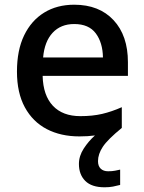

<svg xmlns="http://www.w3.org/2000/svg" viewBox="-20 -662 612 815"><path d="M396 22Q396 43 407.5 54Q419 65 439 65Q456 65 468.5 62.5Q481 60 490 58V123Q475 127 459.5 130Q444 133 424 133Q369 133 342 106Q315 79 315 34Q315 0 335.5 -31.5Q356 -63 383 -87Q353 -83 317 -83Q238 -83 178.5 -114Q119 -145 85.5 -206.5Q52 -268 52 -358Q52 -449 82.5 -512Q113 -575 167.5 -608.5Q222 -642 295 -642Q401 -642 462 -576.5Q523 -511 523 -398V-340H161Q163 -257 204.5 -213Q246 -169 321 -169Q373 -169 413.5 -178.5Q454 -188 497 -207V-119Q437 -70 416.5 -39Q396 -8 396 22ZM295 -560Q238 -560 203.5 -523Q169 -486 163 -418H417Q416 -481 386.5 -520.5Q357 -560 295 -560Z"/></svg>

Font: Noto Sans Kannada UI Medium
Style: Regular
Weight: 500
Designer: Jelle Bosma - Monotype Design Team
Foundry: Monotype Imaging Inc.
Version: Version 2.005; ttfautohint (v1.8.4.7-5d5b)